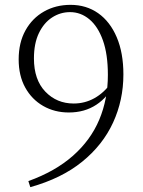

<svg xmlns="http://www.w3.org/2000/svg" viewBox="-20 -757 588 792"><path d="M105 15 97 -10Q208 -50 281 -114.5Q354 -179 389.5 -263.5Q425 -348 425 -448Q425 -533 404.5 -590.5Q384 -648 348.5 -677.5Q313 -707 269 -707Q229 -707 195 -685Q161 -663 140.5 -620.5Q120 -578 120 -516Q120 -428 167 -379Q214 -330 284 -330Q330 -330 369.5 -352Q409 -374 440 -417L459 -413H452Q426 -357 377.5 -325Q329 -293 264 -293Q205 -293 158 -320Q111 -347 84 -396Q57 -445 57 -512Q57 -581 85 -631.5Q113 -682 161.5 -709.5Q210 -737 271 -737Q336 -737 385 -702.5Q434 -668 461.5 -603.5Q489 -539 489 -450Q489 -344 446.5 -251.5Q404 -159 319 -90Q234 -21 105 15Z"/></svg>

Font: Noto Serif JP ExtraLight
Style: Regular
Weight: 200
Designer: Ryoko NISHIZUKA  (kana & ideographs); Frank Grießhammer (Latin, Greek & Cyrillic); Wenlong ZHANG  (bopomofo); Sandoll Co
Foundry: Adobe
Version: Version 2.002-H1;hotconv 1.1.0;makeotfexe 2.6.0